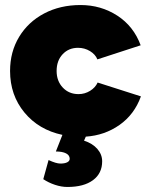

<svg xmlns="http://www.w3.org/2000/svg" viewBox="-20 -532 590 763"><path d="M152 180 173 104Q203 118 220 118Q237 118 247 113Q257 108 257 99Q257 85 242.5 77.5Q228 70 202 70L228 4Q134 -16 77 -85Q20 -154 20 -250Q20 -326 56 -385.5Q92 -445 155.5 -478.5Q219 -512 300 -512Q381 -512 446 -470Q511 -428 539 -352L367 -296Q359 -316 337.5 -329Q316 -342 290 -342Q253 -342 229 -316.5Q205 -291 205 -250Q205 -210 229.5 -184Q254 -158 292 -158Q317 -158 338 -171Q359 -184 368 -204L540 -149Q514 -77 455 -35.5Q396 6 321 11L314 27Q348 38 367 60Q386 82 386 109Q386 157 349.5 184Q313 211 248 211Q224 211 198.5 202.5Q173 194 152 180Z"/></svg>

Font: Oak Sans Black
Style: Regular
Weight: 900
Designer: Erik Kennedy, Walven
Foundry: Erik Kennedy, Walven
Version: Version 1.000